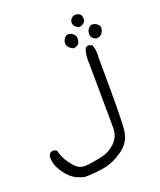

<svg xmlns="http://www.w3.org/2000/svg" viewBox="-140 -612 780 934"><g transform="rotate(-20 250.0 -145.5)"><path d="M398.9 -122.6Q398.9 -194.3 397.9 -289.1Q397.9 -289.1 397.9 -289.6Q398.9 -298.8 398.9 -304.7Q398.9 -310.5 398.7 -317.4Q398.4 -324.2 396.5 -334.7Q394.5 -345.2 391.1 -355.5L377.4 -361.8Q375.5 -362.3 373.5 -362.3Q362.8 -362.3 355.5 -356Q344.7 -330.6 344.7 -300.8Q344.7 -293.9 345.2 -287.1Q347.7 -27.8 347.7 12Q347.7 51.8 347.7 57.6Q347.2 101.6 316.7 130.9Q286.1 160.2 248.5 168.7Q210.9 177.2 179.2 181.2Q168 182.6 161.1 182.6Q154.3 182.6 150.9 182.6Q138.2 181.6 128.4 177.7Q110.4 170.4 85.2 136Q60.1 101.6 53.7 66.4L40.5 60.1Q38.6 59.6 36.6 59.6Q25.4 59.6 17.6 66.4Q11.2 74.2 10.3 85Q10.3 116.2 23.9 142.1Q39.6 171.9 61.5 193.8Q78.1 210.4 96.4 219.2Q114.7 228 137.2 232.9Q190.4 232.9 240.7 223.4Q291 213.9 339.8 178.2Q387.7 143.1 394 85.4Q398.9 43.9 398.9 -122.6ZM334 -412.1Q334 -425.8 324.2 -435.5Q314.9 -444.3 302.7 -446.8Q300.3 -447.3 297.9 -447.3Q287.6 -447.3 280.3 -439.5Q268.6 -427.2 268.6 -410.6Q268.6 -397.9 277.8 -388.2Q289.1 -377.4 301.3 -373.5Q313 -375.5 322.3 -381.8Q331.1 -388.2 333.5 -404.8Q334 -408.7 334 -412.1ZM460 -421.9Q460 -431.6 452.6 -439Q442.4 -449.2 428.7 -451.7Q426.3 -452.1 423.3 -452.1Q413.6 -452.1 405.3 -442.9Q393.6 -430.2 393.6 -414.1Q393.6 -399.9 401.9 -391.6Q410.2 -383.3 421.4 -381.3Q437.5 -381.3 447.3 -391.1Q455.6 -399.4 459 -413.6Q460 -418 460 -421.9ZM394.5 -492.7Q394.5 -508.8 386.7 -516.6Q381.3 -521.5 372.6 -523.4Q367.2 -524.4 362.8 -524.4Q350.6 -524.4 342.8 -516.6Q332.5 -506.3 332.5 -494.6Q332.5 -481.9 341.8 -472.7Q351.1 -463.4 360.4 -461.4Q377.4 -463.4 387.2 -473.6Q394.5 -480.5 394.5 -492.7Z"/></g></svg>

Font: Bakudai
Style: Light
Weight: 300
Version: Version 1.48